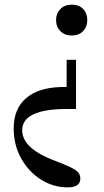

<svg xmlns="http://www.w3.org/2000/svg" viewBox="-20 -553 446 827"><path d="M272 254Q209 254 156 220.2Q103 186.5 71 129Q39 71.5 39 0Q39 -83 90.8 -128.8Q142.5 -174.5 238.5 -178L267 -178.5V-295.5H307.5V-83.5H266.5Q172 -83.5 123.8 -60.5Q75.5 -37.5 75.5 8Q75.5 32 89 54.2Q102.5 76.5 131.5 96.8Q160.5 117 206.5 135.5Q257 154.5 282.8 167Q308.5 179.5 317.2 190.2Q326 201 326 216Q326 254 272 254ZM288.5 -400Q258.5 -400 240 -418.8Q221.5 -437.5 221.5 -466.5Q221.5 -495 240 -514Q258.5 -533 289.5 -533Q320 -533 338 -514.5Q356 -496 356 -466.5Q356 -437.5 337.8 -418.8Q319.5 -400 288.5 -400Z"/></svg>

Font: Libre Caslon Text
Style: Regular
Weight: 400
Designer: Pablo Impallari, Rodrigo Fuenzalida, Katja Schimmel
Foundry: Pablo Impallari, Rodrigo Fuenzalida
Version: Version 2.000